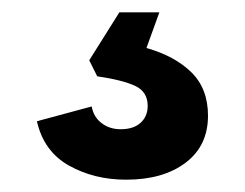

<svg xmlns="http://www.w3.org/2000/svg" viewBox="-20 -39 398 312"><path d="M185 253Q133 253 92 230Q51 207 40 158L129 134Q132 151 145 161Q158 171 176 171Q197 171 208.5 160.5Q220 150 220 133Q220 110 199.5 100.5Q179 91 138 85L125 59L174 -19H239L218 39Q264 52 291 78.5Q318 105 318 149Q318 198 281.5 225.5Q245 253 185 253Z"/></svg>

Font: Mona Sans ExtraLight
Style: Bold
Weight: 700
Version: Version 2.000